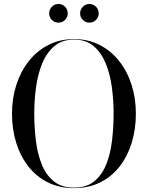

<svg xmlns="http://www.w3.org/2000/svg" viewBox="-20 -962 764 992"><path d="M362.5 10Q286.5 10 227 -19.8Q167.5 -49.5 126.2 -102.5Q85 -155.5 63.5 -225.2Q42 -295 42 -375Q42 -455 64.8 -524.8Q87.5 -594.5 129.8 -647.5Q172 -700.5 231 -730.2Q290 -760 362.5 -760Q435 -760 493.8 -730.2Q552.5 -700.5 594.8 -647.5Q637 -594.5 659.5 -524.8Q682 -455 682 -375Q682 -295 660.8 -225.2Q639.5 -155.5 598.5 -102.5Q557.5 -49.5 498 -19.8Q438.5 10 362.5 10ZM362.5 7.5Q428 7.5 468.2 -26.2Q508.5 -60 530 -115.5Q551.5 -171 559.2 -239Q567 -307 567 -375Q567 -443.5 558 -511.2Q549 -579 526.2 -634.5Q503.5 -690 463.8 -723.8Q424 -757.5 362.5 -757.5Q301 -757.5 261 -723.8Q221 -690 198.2 -634.5Q175.5 -579 166.2 -511.2Q157 -443.5 157 -375Q157 -307 165 -239Q173 -171 194.5 -115.5Q216 -60 256.8 -26.2Q297.5 7.5 362.5 7.5ZM442 -845Q422 -845 408 -859Q394 -873 394 -893Q394 -913 408 -927.2Q422 -941.5 442 -941.5Q462 -941.5 476 -927.2Q490 -913 490 -893Q490 -873 476 -859Q462 -845 442 -845ZM282 -845Q262 -845 248 -859Q234 -873 234 -893Q234 -913 248 -927.2Q262 -941.5 282 -941.5Q302 -941.5 316 -927.2Q330 -913 330 -893Q330 -873 316 -859Q302 -845 282 -845Z"/></svg>

Font: Bodoni Moda 72pt
Style: Regular
Weight: 400
Designer: Owen Earl
Foundry: indestructible type
Version: Version 2.005